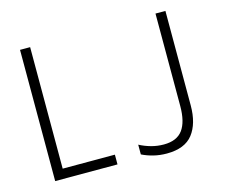

<svg xmlns="http://www.w3.org/2000/svg" viewBox="-101 -856 1203 1009"><g transform="rotate(-15 500.0 -351.0)"><path d="M84 0V-714H139V-53H423V0ZM689 12Q651 12 617 3.5Q583 -5 555 -19V-72Q583 -57 616.5 -47.5Q650 -38 686 -38Q757 -38 789 -81.5Q821 -125 821 -211V-714H875V-200Q875 -101 831 -44.5Q787 12 689 12Z"/></g></svg>

Font: Noto Sans Mono ExtraCondensed Light
Style: Regular
Weight: 300
Width: 2
Designer: Monotype Design Team
Foundry: Monotype Imaging Inc.
Version: Version 2.014; ttfautohint (v1.8.4.7-5d5b)